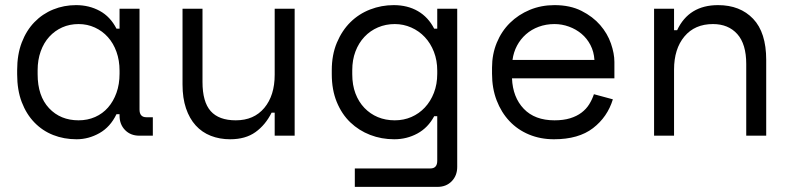

<svg xmlns="http://www.w3.org/2000/svg" viewBox="-20 -530 3100 750"><path d="M447 -84H435Q411 -34 368.5 -10Q326 14 279 14Q230 14 188 -2.5Q146 -19 114.5 -51.5Q83 -84 65 -131Q47 -178 47 -240V-256Q47 -317 65 -364Q83 -411 114.5 -443.5Q146 -476 188 -493Q230 -510 277 -510Q328 -510 369.5 -487.5Q411 -465 435 -418H447V-496H525V-102Q525 -72 552 -72H577V0H524Q490 0 468.5 -22Q447 -44 447 -78ZM287 -60Q322 -60 351.5 -73Q381 -86 402 -110Q423 -134 435 -167.5Q447 -201 447 -242V-254Q447 -294 435 -327.5Q423 -361 401.5 -385Q380 -409 350.5 -422.5Q321 -436 287 -436Q252 -436 223 -423Q194 -410 172.5 -386.5Q151 -363 139 -329.5Q127 -296 127 -256V-240Q127 -155 171.5 -107.5Q216 -60 287 -60Z M1053 -496H1131V0H1053V-90H1041Q1017 -42 978 -14Q939 14 879 14Q838 14 803.5 0.5Q769 -13 744.5 -40Q720 -67 706.5 -107Q693 -147 693 -200V-496H771V-210Q771 -132 803 -96Q835 -60 901 -60Q972 -60 1012.5 -108.5Q1053 -157 1053 -238Z M1688 -76H1676Q1652 -31 1610.5 -8.5Q1569 14 1520 14Q1470 14 1426 -3Q1382 -20 1348.5 -52Q1315 -84 1295.5 -131.5Q1276 -179 1276 -240V-256Q1276 -316 1296 -363.5Q1316 -411 1349 -443.5Q1382 -476 1426 -493Q1470 -510 1518 -510Q1572 -510 1612.5 -486.5Q1653 -463 1676 -418H1688V-496H1766V122Q1766 156 1744.5 178Q1723 200 1689 200H1366V128H1661Q1688 128 1688 98ZM1522 -60Q1557 -60 1587 -73Q1617 -86 1639.5 -110Q1662 -134 1675 -167.5Q1688 -201 1688 -242V-254Q1688 -294 1675 -327.5Q1662 -361 1639.5 -385Q1617 -409 1586.5 -422.5Q1556 -436 1522 -436Q1487 -436 1456.5 -423Q1426 -410 1403.5 -386Q1381 -362 1368.5 -329Q1356 -296 1356 -256V-240Q1356 -198 1368.5 -165Q1381 -132 1403.5 -108.5Q1426 -85 1456 -72.5Q1486 -60 1522 -60Z M1980 -224Q1983 -150 2026 -105Q2069 -60 2146 -60Q2181 -60 2207 -68Q2233 -76 2251.5 -90Q2270 -104 2281.5 -122.5Q2293 -141 2300 -162L2374 -142Q2353 -73 2296.5 -29.5Q2240 14 2144 14Q2091 14 2046.5 -4.5Q2002 -23 1970 -57Q1938 -91 1920 -138Q1902 -185 1902 -242V-266Q1902 -318 1920.5 -363Q1939 -408 1972 -440.5Q2005 -473 2049.5 -491.5Q2094 -510 2146 -510Q2207 -510 2251.5 -487.5Q2296 -465 2324.5 -432Q2353 -399 2366.5 -360Q2380 -321 2380 -288V-224ZM2146 -436Q2113 -436 2084.5 -425.5Q2056 -415 2034.5 -396Q2013 -377 1999.5 -351.5Q1986 -326 1982 -296H2302Q2300 -328 2286.5 -354Q2273 -380 2251.5 -398Q2230 -416 2202.5 -426Q2175 -436 2146 -436Z M2613 0H2535V-496H2613V-412H2625Q2671 -510 2785 -510Q2871 -510 2922 -456.5Q2973 -403 2973 -296V0H2895V-280Q2895 -358 2860 -397Q2825 -436 2765 -436Q2694 -436 2653.5 -387.5Q2613 -339 2613 -258Z"/></svg>

Font: Space Mono
Style: Regular
Weight: 400
Monospace: yes
Designer: Colophon Foundry / Benjamin Critton
Foundry: Colophon Foundry
Version: Version 1.000;PS 1.003;hotconv 1.0.81;makeotf.lib2.5.63406